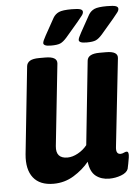

<svg xmlns="http://www.w3.org/2000/svg" viewBox="-52 -759 588 809"><g transform="rotate(-5 241.5 -355.0)"><path d="M142 8Q84 8 56.5 -27Q29 -62 35 -126L74 -496Q76 -510 88.5 -517.5Q101 -525 128 -525H153Q204 -525 202 -496L165 -149Q160 -97 210 -97Q231 -97 254 -109.5Q277 -122 293 -142L330 -496Q333 -525 383 -525H410Q461 -525 458 -496L417 -122Q414 -93 434 -93Q441 -93 448 -96.5Q455 -100 460 -100Q471 -100 467 -74Q465 -62 462.5 -48.5Q460 -35 458 -27Q452 -11 428 -2Q404 7 378 7Q344 7 321 -11Q298 -29 293 -72Q267 -40 228 -16Q189 8 142 8ZM183 -573Q165 -573 157.5 -576.5Q150 -580 150 -586Q150 -594 163 -617L203 -689Q212 -704 227.5 -711Q243 -718 281 -718Q308 -718 318 -714.5Q328 -711 328 -703Q328 -695 320.5 -686Q313 -677 302 -663L249 -601Q234 -584 221.5 -578.5Q209 -573 183 -573ZM333 -573Q315 -573 307.5 -576.5Q300 -580 300 -586Q300 -594 313 -617L353 -689Q362 -704 377.5 -711Q393 -718 431 -718Q458 -718 468 -714.5Q478 -711 478 -703Q478 -695 470.5 -686Q463 -677 452 -663L399 -601Q384 -584 371.5 -578.5Q359 -573 333 -573Z"/></g></svg>

Font: Asap Condensed Condensed SemiBold
Style: Italic
Weight: 600
Width: 3
Italic angle: -6°
Designer: Pablo Cosgaya
Foundry: Omnibus-Type
Version: Version 3.001; ttfautohint (v1.8.4.7-5d5b)